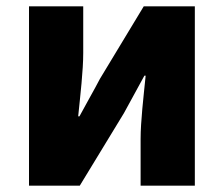

<svg xmlns="http://www.w3.org/2000/svg" viewBox="-20 -589 709 609"><path d="M72 0H233L373 -230C391 -262 419 -315 438 -349H442C435 -279 426 -204 426 -148V0H598V-569H436L297 -339C280 -306 250 -254 232 -220H228C235 -289 244 -365 244 -421V-569H72Z"/></svg>

Font: Noto Sans CJK JP Black
Style: Regular
Weight: 900
Designer: Ryoko NISHIZUKA (kana & ideographs); Paul D. Hunt (Latin, Greek & Cyrillic); Wenlong ZHANG (bopomofo); Sandoll Communica
Foundry: Adobe Systems Incorporated
Version: Version 1.004;PS 1.004;hotconv 1.0.82;makeotf.lib2.5.63406